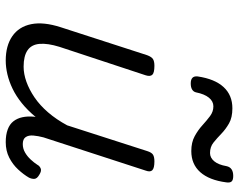

<svg xmlns="http://www.w3.org/2000/svg" viewBox="-104 -734 854 687"><g transform="rotate(90 323.5 -390.0)"><path d="M196 17Q143 17 109 -6.5Q75 -30 66 -74Q57 -118 77 -180L177 -489Q183 -505 191 -510Q199 -515 215 -515Q240 -515 247 -507.5Q254 -500 249 -484L147 -175Q134 -133 136.5 -104Q139 -75 159.5 -61Q180 -47 218 -47Q244 -47 272 -57Q300 -67 328 -86Q356 -105 381.5 -134.5Q407 -164 428 -203L520 -489Q525 -505 533 -510Q541 -515 557 -515Q581 -515 588.5 -507.5Q596 -500 590 -484L471 -118Q466 -99 464.5 -82Q463 -65 470 -54.5Q477 -44 495 -44Q511 -44 525 -52Q539 -60 550.5 -72.5Q562 -85 569 -96Q573 -104 582 -108Q591 -112 605 -103Q619 -95 619.5 -85.5Q620 -76 615 -66Q604 -47 586 -27.5Q568 -8 543.5 4.5Q519 17 488 17Q462 17 443 10Q424 3 413.5 -10.5Q403 -24 399 -42.5Q395 -61 397 -84L398 -90Q374 -61 348.5 -40.5Q323 -20 297 -7.5Q271 5 245.5 11Q220 17 196 17ZM278 -645Q250 -645 253 -670Q262 -731 291 -762.5Q320 -794 367 -794Q400 -794 421 -782Q442 -770 458 -754.5Q474 -739 489.5 -726.5Q505 -714 527 -714Q544 -714 556.5 -729Q569 -744 574 -773Q579 -797 609 -797Q624 -797 629 -791Q634 -785 632 -772Q624 -711 595.5 -679Q567 -647 520 -647Q489 -647 467 -659Q445 -671 428 -686.5Q411 -702 395 -714Q379 -726 360 -726Q342 -726 329 -710Q316 -694 310 -664Q308 -655 300 -650Q292 -645 278 -645Z"/></g></svg>

Font: Playwrite RO Light
Style: Regular
Weight: 300
Version: Version 1.002